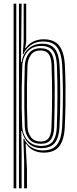

<svg xmlns="http://www.w3.org/2000/svg" viewBox="-20 -820 419 1040"><path d="M110.7 200V53.6L106.7 -68.2H110.5Q123.8 -37.7 151 -21.5Q178.1 -5.3 211.1 -5.3Q267 -5.3 290 -38Q313.1 -70.7 316.3 -129.7Q319.4 -190.5 320.3 -246.7Q321.3 -302.8 320.4 -357.6Q319.6 -412.3 316.7 -469Q313.2 -531.1 289.7 -563.2Q266.3 -595.2 212.9 -595.2Q175.2 -595.2 147 -575.6Q118.8 -556 106.7 -526H103.4L108.2 -594.8V-800H122L122 -593.3L116.7 -559.8H119.7Q134.2 -582.1 159.7 -594.7Q185.2 -607.2 215.9 -607.2Q273.3 -607.2 300.2 -573.2Q327 -539.3 331.2 -469.1Q334.1 -415.9 334.8 -360.7Q335.5 -305.4 334.6 -248Q333.6 -190.6 330.8 -130.3Q327.1 -60.8 300.6 -27Q274.2 6.8 215.9 6.8Q186.7 6.8 161.6 -5.5Q136.6 -17.8 122.3 -40.6H118.9L126 94.3V200ZM53.7 200V-800H68.2V200ZM82.7 200V-800H97.2L93.8 -484.2L97.2 -484.2Q103.9 -528.1 133.5 -555.7Q163.2 -583.2 209.4 -583.2Q255.1 -583.2 277.1 -555.4Q299.1 -527.5 302.5 -468.8Q305.3 -413.5 306 -358.9Q306.8 -304.3 305.8 -247.8Q304.9 -191.3 302.1 -129.8Q299.3 -74.7 277.4 -46.5Q255.4 -18.3 205.7 -17.5Q162.6 -17 135.1 -43.5Q107.7 -69.9 98.8 -110.3H95.4L97.2 6.4V200ZM203.5 -29.6Q248.6 -29.6 267.1 -55.8Q285.5 -81.9 287.6 -128.8Q290.7 -210.8 291.1 -294Q291.6 -377.3 288.2 -467.8Q285.9 -521.4 265.9 -546.3Q245.8 -571.2 202.8 -571.2Q169.4 -571.2 147.1 -555.9Q124.8 -540.6 113.3 -516.2Q101.7 -491.8 100.6 -464.3Q98.5 -403.2 97.7 -345.8Q96.9 -288.4 97.6 -235.3Q98.4 -182.3 100.4 -134Q101.9 -107.5 113.5 -83.6Q125.2 -59.7 147.6 -44.7Q170.1 -29.6 203.5 -29.6ZM201.4 -41.2Q157.6 -41.2 136.8 -68.5Q115.9 -95.8 114.3 -133.6Q112.3 -185.6 111.6 -239.9Q110.9 -294.3 111.7 -350.6Q112.4 -406.8 114.3 -464.2Q116 -504.6 136.9 -531.6Q157.9 -558.7 199.4 -558.7Q237.6 -558.7 254.9 -536.2Q272.1 -513.8 273.7 -468.6Q275.8 -411 276.3 -356.1Q276.7 -301.1 276 -245.4Q275.3 -189.7 273.3 -130.2Q271.8 -85.8 255.3 -63.5Q238.9 -41.2 201.4 -41.2ZM201.2 -53.4Q230.1 -53.4 243.7 -72.1Q257.3 -90.9 258.8 -130.6Q262.1 -219.2 262.2 -299.1Q262.4 -379 259.2 -468.6Q257.9 -507.2 244.1 -526.9Q230.3 -546.6 199.2 -546.6Q164.1 -546.6 147.2 -522.5Q130.4 -498.3 128.8 -464.1Q126.8 -411.3 126.1 -355.9Q125.3 -300.4 126 -244.4Q126.8 -188.3 128.8 -133.6Q130.3 -100.2 147.8 -76.8Q165.3 -53.4 201.2 -53.4Z"/></svg>

Font: Big Shoulders Inline Thin
Style: Regular
Weight: 100
Designer: Patric King
Foundry: XO Type Co
Version: Version 2.002